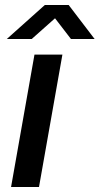

<svg xmlns="http://www.w3.org/2000/svg" viewBox="-20 -743 396 763"><path d="M24 0 117 -526H228L135 0ZM7 -588 158 -723H253L356 -588H262L182 -692H223L106 -588Z"/></svg>

Font: Archivo SemiExpanded Medium
Style: Italic
Weight: 500
Width: 6
Italic angle: -10°
Designer: Hector Gatti
Foundry: Omnibus-Type
Version: Version 2.001